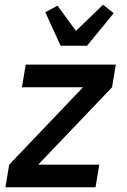

<svg xmlns="http://www.w3.org/2000/svg" viewBox="-20 -794 540 814"><path d="M385 0H3L19 -96L332 -424H73L89 -520H471L455 -424L142 -96H401ZM237 -600 172 -742 224 -770 302 -663 417 -774 462 -738 349 -600Z"/></svg>

Font: Iosevka Custom
Style: Bold Italic
Weight: 700
Italic angle: -9°
Designer: Belleve Invis
Foundry: Belleve Invis
Version: Version 30.3.1; ttfautohint (v1.8.3)